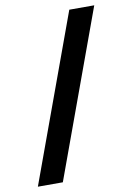

<svg xmlns="http://www.w3.org/2000/svg" viewBox="-93 -795 662 962"><g transform="rotate(-10 238.0 -314.0)"><path d="M20 109 329 -737H456L147 109Z"/></g></svg>

Font: Tomorrow Medium
Style: Regular
Weight: 500
Designer: Tony de Marco, Monica Rizzolli
Foundry: Just in Type
Version: Version 2.002